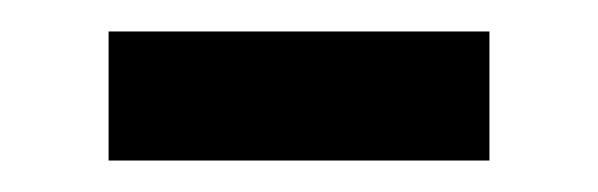

<svg xmlns="http://www.w3.org/2000/svg" viewBox="-20 -358 380 122"><path d="M49 -338H291V-256H49Z"/></svg>

Font: ukannada05
Style: Book
Weight: 400
Designer: Jelle Bosma - Monotype Design Team
Foundry: Monotype Imaging Inc.
Version: Version 2.003